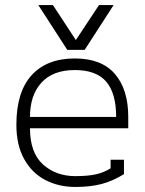

<svg xmlns="http://www.w3.org/2000/svg" viewBox="-20 -727 574 762"><path d="M132 -707H190L281 -568L373 -707H431L316 -529H247ZM45 -232Q45 -362 105.5 -428.5Q166 -495 277 -495Q383 -495 436 -433.5Q489 -372 489 -263V-218H99Q99 -121 150.5 -74.5Q202 -28 279 -28Q330 -28 362 -35.5Q394 -43 419 -59V-93H472V-36Q429 -9 384 3Q339 15 279 15Q213 15 160 -12.5Q107 -40 76 -95.5Q45 -151 45 -232ZM441 -263Q441 -357 401.5 -403Q362 -449 277 -449Q190 -449 144.5 -399Q99 -349 99 -263Z"/></svg>

Font: Pridi ExtraLight
Style: Regular
Weight: 275
Designer: Katatrad Team
Foundry: CadsonDemak
Version: Version 1.001